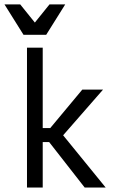

<svg xmlns="http://www.w3.org/2000/svg" viewBox="-62 -838 519 858"><path d="M212.9 -203.1H128.9V0H58.6V-625H128.9V-265.6H212.9ZM398.4 -437.5 209 -220.7V-247.1L410.2 0H316.4L134.8 -232.4L305.7 -437.5ZM-42 -818.4H28.3L113.3 -712.9H74.2L159.2 -818.4H229.5L144.5 -682.6H43Z"/></svg>

Font: Sudo Var
Style: Regular
Weight: 400
Monospace: yes
Designer: Jens Kutilek
Foundry: Jens Kutilek
Version: Version 0.065;FEAKit 1.0